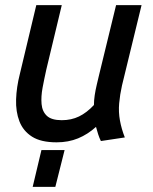

<svg xmlns="http://www.w3.org/2000/svg" viewBox="-20 -541 596 746"><path d="M200 12Q139 12 104.5 -10Q70 -32 55.5 -69.5Q41 -107 42.5 -154.5Q44 -202 57 -253L121 -521H220L160 -271Q152 -235 145.5 -200.5Q139 -166 141.5 -137Q144 -108 162 -91Q180 -74 220 -74Q257 -74 287 -88.5Q317 -103 345 -133Q345 -151 348 -171Q351 -191 356 -212Q361 -233 365 -250L431 -521H530L454 -209Q446 -173 443 -139.5Q440 -106 446 -73Q452 -40 465 -7L372 7Q366 -5 361.5 -19Q357 -33 353 -48Q321 -19 283.5 -3.5Q246 12 200 12ZM107 185 141 42H231L195 185Z"/></svg>

Font: Ubuntu Sans Medium
Style: Italic
Weight: 500
Italic angle: -13.5°
Designer: Dalton Maag Ltd
Foundry: Dalton Maag Ltd
Version: Version 1.006